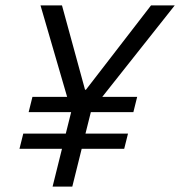

<svg xmlns="http://www.w3.org/2000/svg" viewBox="-20 -695 671 715"><path d="M175.8 0 210.8 -140.8H52.5L66.7 -197.5H225L245 -277.5H86.7L100.8 -334.2H230L130.8 -675H210.8L296.7 -360.8H300L542.5 -675H630.8L360.8 -334.2H490.8L476.7 -277.5H318.3L298.3 -197.5H456.7L442.5 -140.8H284.2L249.2 0Z"/></svg>

Font: Funnel Sans Light
Style: Italic
Weight: 300
Italic angle: -14.036°
Designer: NORD ID, Kristian Moeller
Foundry: Dicotype
Version: Version 1.000